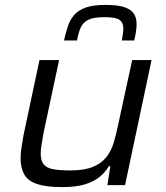

<svg xmlns="http://www.w3.org/2000/svg" viewBox="-20 -755 675 783"><path d="M234 8Q168 8 131 -4.5Q94 -17 79 -43.5Q64 -70 64 -110Q64 -129 67.5 -153Q71 -177 76 -204L141 -510H221L158 -215Q154 -191 150 -168Q146 -145 146 -130Q146 -100 158 -85Q170 -70 196 -65Q222 -60 266 -60Q324 -60 359 -74.5Q394 -89 414 -114.5Q434 -140 444 -174Q454 -208 462 -247L519 -510H598L490 0H418L430 -77H424Q409 -52 385.5 -33Q362 -14 325.5 -3Q289 8 234 8ZM241 -590Q248 -622 257 -648.5Q266 -675 283 -694.5Q300 -714 330.5 -724.5Q361 -735 410 -735Q461 -735 488 -725.5Q515 -716 526 -699Q537 -682 537 -658Q537 -642 534.5 -625.5Q532 -609 527 -590H477Q479 -605 481 -617Q483 -629 483 -639Q483 -662 468 -673.5Q453 -685 406 -685Q361 -685 339.5 -674Q318 -663 309 -642.5Q300 -622 294 -590Z"/></svg>

Font: Saira SemiExpanded
Style: Italic
Weight: 400
Width: 6
Italic angle: -12°
Designer: Hector Gatti with collaboration of the Omnibus-Type team
Foundry: Omnibus-Type
Version: Version 1.101